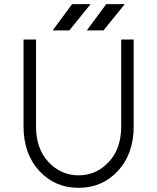

<svg xmlns="http://www.w3.org/2000/svg" viewBox="-20 -890 754 922"><path d="M397 -744H477L579 -870H490ZM233 -744H313L415 -870H326ZM93 -700V-283Q93 -151 169 -69Q244 12 357 12Q471 12 546 -69Q622 -151 622 -283V-700H562V-283Q562 -176 503 -113Q443 -48 357 -48Q272 -48 212 -113Q153 -176 153 -283V-700Z"/></svg>

Font: Unageo Variable
Style: Regular
Weight: 300
Designer: Richard Sepsi
Foundry: Richard Sepsi
Version: Version 2.200